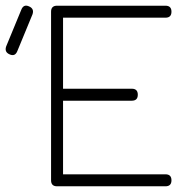

<svg xmlns="http://www.w3.org/2000/svg" viewBox="-89 -653 656 673"><path d="M-55.5 -462.5Q-74 -470.5 -67.5 -490L-14.5 -618.5Q-6.5 -639.5 13 -630.5Q31.5 -622.5 25 -603L-28 -474.5Q-36 -453.5 -55.5 -462.5ZM111 0Q90 0 90 -21V-612Q90 -633 111 -633H491Q512 -633 512 -612Q512 -591 491 -591H132V-342H373Q394 -342 394 -321Q394 -300 373 -300H132V-42H491Q512 -42 512 -21Q512 0 491 0Z"/></svg>

Font: Jura Light Light
Style: Regular
Weight: 300
Version: Version 5.106